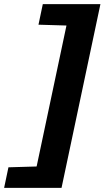

<svg xmlns="http://www.w3.org/2000/svg" viewBox="-64 -763 508 933"><path d="M-44 150 -23 50 114 46 259 -639 123 -643 144 -743H424L235 150Z"/></svg>

Font: Saira Thin Expanded
Style: Bold Italic
Weight: 700
Width: 7
Italic angle: -12°
Version: Version 1.101